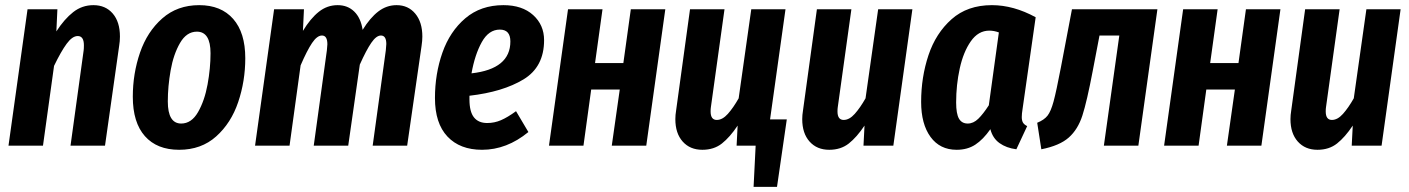

<svg xmlns="http://www.w3.org/2000/svg" viewBox="-20 -566 5474 746"><path d="M446 -424Q446 -406 443 -388L388 0H254L305 -370Q306 -377 306 -390Q306 -426 282 -426Q261 -426 239 -396Q217 -366 190 -310L147 0H13L87 -530H203L199 -444Q230 -492 264.5 -519Q299 -546 343 -546Q390 -546 418 -513.5Q446 -481 446 -424Z M496 -190Q496 -280 524 -361.5Q552 -443 610.5 -494.5Q669 -546 754 -546Q839 -546 886 -492.5Q933 -439 933 -340Q933 -251 905.5 -169.5Q878 -88 820 -36Q762 16 676 16Q590 16 543 -37Q496 -90 496 -190ZM798 -359Q798 -443 745 -443Q705 -443 679.5 -399Q654 -355 643 -292.5Q632 -230 632 -172Q632 -86 684 -86Q724 -86 749.5 -130.5Q775 -175 786.5 -238Q798 -301 798 -359Z M1621 -424Q1621 -408 1618 -388L1562 0H1428L1479 -370Q1481 -390 1481 -395Q1481 -428 1460 -428Q1442 -428 1422.5 -399.5Q1403 -371 1378 -315L1333 0H1199L1250 -370Q1252 -388 1252 -394Q1252 -428 1231 -428Q1212 -428 1192.5 -399Q1173 -370 1148 -312L1105 0H971L1045 -530H1161L1157 -446Q1186 -494 1218.5 -520Q1251 -546 1292 -546Q1331 -546 1356.5 -521Q1382 -496 1389 -450Q1418 -497 1450 -521.5Q1482 -546 1521 -546Q1566 -546 1593.5 -513Q1621 -480 1621 -424Z M2094 -410Q2094 -306 2014 -257.5Q1934 -209 1804 -194V-180Q1804 -132 1821.5 -110Q1839 -88 1873 -88Q1901 -88 1926.5 -99Q1952 -110 1985 -134L2033 -53Q1949 16 1853 16Q1767 16 1718.5 -35.5Q1670 -87 1670 -185Q1670 -279 1699 -361.5Q1728 -444 1788 -495Q1848 -546 1936 -546Q2009 -546 2051.5 -507.5Q2094 -469 2094 -410ZM1963 -405Q1963 -451 1922 -451Q1879 -451 1852 -402.5Q1825 -354 1812 -281Q1963 -298 1963 -405Z M2388 -218H2277L2247 0H2113L2187 -530H2321L2292 -321H2402L2431 -530H2565L2491 0H2357Z M3037 -102 2999 160H2908L2916 0H2842L2846 -78Q2816 -33 2785 -8.5Q2754 16 2709 16Q2661 16 2632.5 -16Q2604 -48 2604 -103Q2604 -119 2607 -137L2661 -530H2795L2742 -149Q2741 -143 2741 -133Q2741 -100 2765 -100Q2787 -100 2808 -123.5Q2829 -147 2850 -184L2899 -530H3032L2972 -102Z M3097 -103Q3097 -119 3100 -137L3154 -530H3288L3235 -149Q3234 -143 3234 -133Q3234 -100 3258 -100Q3280 -100 3301 -123.5Q3322 -147 3343 -184L3392 -530H3525L3451 0H3335L3339 -78Q3309 -33 3278 -8.5Q3247 16 3202 16Q3154 16 3125.5 -16Q3097 -48 3097 -103Z M4004 -499 3953 -142Q3950 -124 3950 -111Q3950 -98 3954.5 -90Q3959 -82 3971 -76L3929 14Q3890 9 3863.5 -10Q3837 -29 3828 -64Q3800 -24 3769.5 -4Q3739 16 3697 16Q3632 16 3595.5 -34Q3559 -84 3559 -170Q3559 -266 3587.5 -351.5Q3616 -437 3677.5 -491.5Q3739 -546 3834 -546Q3918 -546 4004 -499ZM3695 -168Q3695 -124 3706 -105Q3717 -86 3740 -86Q3762 -86 3781 -104.5Q3800 -123 3822 -157L3861 -440Q3842 -447 3824 -447Q3781 -447 3752 -405.5Q3723 -364 3709 -300Q3695 -236 3695 -168Z M4403 0H4269L4329 -428H4252L4226 -292Q4203 -171 4185.5 -117Q4168 -63 4132.5 -31.5Q4097 0 4026 14L4010 -89Q4037 -100 4050 -116.5Q4063 -133 4073.5 -171.5Q4084 -210 4102 -304L4145 -530H4477Z M4778 -218H4667L4637 0H4503L4577 -530H4711L4682 -321H4792L4821 -530H4955L4881 0H4747Z M4994 -103Q4994 -119 4997 -137L5051 -530H5185L5132 -149Q5131 -143 5131 -133Q5131 -100 5155 -100Q5177 -100 5198 -123.5Q5219 -147 5240 -184L5289 -530H5422L5348 0H5232L5236 -78Q5206 -33 5175 -8.5Q5144 16 5099 16Q5051 16 5022.5 -16Q4994 -48 4994 -103Z"/></svg>

Font: Fira Sans Compressed SemiBold
Style: Italic
Weight: 600
Width: 1
Italic angle: -8°
Designer: bBox Type GmbH & Carrois Corporate GbR & Edenspiekermann AG
Foundry: bBox Type GmbH & Carrois Corporate GbR & Edenspiekermann AG
Version: Version 4.301